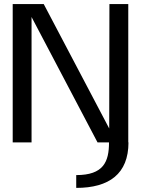

<svg xmlns="http://www.w3.org/2000/svg" viewBox="-20 -695 716 937"><path d="M352 222C513 222 607 153 607 0H606V-675H514L513 -68L193.5 -675H42V0H134V-612L456 0H512C512 95.5 484.5 159.5 352 159.5Z"/></svg>

Font: Anybody
Style: Regular
Weight: 400
Designer: Tyler Finck
Foundry: Etcetera Type Company
Version: Version 1.110